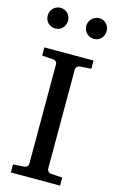

<svg xmlns="http://www.w3.org/2000/svg" viewBox="-134 -943 598 995"><g transform="rotate(15 165.0 -445.5)"><path d="M33 0H297V-43L236 -47C225 -48 215 -58 215 -69V-602C215 -613 225 -622 236 -623L297 -627V-671H33V-627L93 -623C105 -622 114 -614 114 -602V-69C114 -57 105 -48 93 -47L33 -43ZM62 -891C31 -891 7 -866 7 -835C7 -804 31 -780 62 -780C93 -780 116 -805 116 -836C116 -866 93 -891 62 -891ZM270 -891C240 -891 214 -866 214 -836C214 -804 238 -780 270 -780C301 -780 323 -805 323 -836C323 -867 300 -891 270 -891Z"/></g></svg>

Font: Veleka
Style: Regular
Weight: 400
Designer: Stefan Peev, Context Ltd, 2016; SIL International, 1997-2014.
Foundry: Stefan Peev, Context Ltd, 2016
Version: Version 1.000